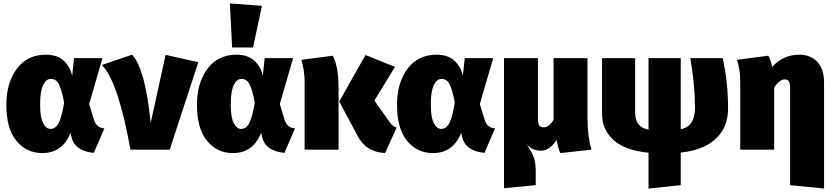

<svg xmlns="http://www.w3.org/2000/svg" viewBox="-20 -873 4862 1120"><path d="M226 20Q135 20 76 -51Q17 -122 17 -263Q17 -389 78 -471.5Q139 -554 247 -554Q313 -554 351 -519.5Q389 -485 401 -430L412 -534H578L500 -266L527 -178Q541 -127 589 -124L527 19Q415 7 397 -74L391 -98Q345 20 226 20ZM274 -121Q305 -121 323 -156.5Q341 -192 354 -275Q340 -350 323.5 -381.5Q307 -413 277 -413Q249 -413 231.5 -376.5Q214 -340 214 -263Q214 -189 231.5 -155Q249 -121 274 -121Z M970 0H741Q669 -399 574 -494L751 -554Q828 -469 859 -156L946 -553L1137 -510Z M1338 20Q1247 20 1188 -51Q1129 -122 1129 -263Q1129 -389 1190 -471.5Q1251 -554 1359 -554Q1425 -554 1463 -519.5Q1501 -485 1513 -430L1524 -534H1690L1612 -266L1639 -178Q1653 -127 1701 -124L1639 19Q1527 7 1509 -74L1503 -98Q1457 20 1338 20ZM1386 -121Q1417 -121 1435 -156.5Q1453 -192 1466 -275Q1452 -350 1435.5 -381.5Q1419 -413 1389 -413Q1361 -413 1343.5 -376.5Q1326 -340 1326 -263Q1326 -189 1343.5 -155Q1361 -121 1386 -121ZM1456 -596H1334L1321 -853L1508 -839Z M2226 20Q2113 14 2064 -84L1959 -281L2112 -552L2284 -483L2164 -286L2255 -158Q2270 -135 2294 -129ZM1955 0H1757V-397Q1757 -429 1751.5 -464.5Q1746 -500 1738 -524L1921 -548Q1938 -516 1946.5 -470Q1955 -424 1955 -349Z M2505 20Q2414 20 2355 -51Q2296 -122 2296 -263Q2296 -389 2357 -471.5Q2418 -554 2526 -554Q2592 -554 2630 -519.5Q2668 -485 2680 -430L2691 -534H2857L2779 -266L2806 -178Q2820 -127 2868 -124L2806 19Q2694 7 2676 -74L2670 -98Q2624 20 2505 20ZM2553 -121Q2584 -121 2602 -156.5Q2620 -192 2633 -275Q2619 -350 2602.5 -381.5Q2586 -413 2556 -413Q2528 -413 2510.5 -376.5Q2493 -340 2493 -263Q2493 -189 2510.5 -155Q2528 -121 2553 -121Z M2920 225V-534H3118V-173Q3118 -130 3151 -130Q3182 -130 3209 -174V-534H3407V-184Q3407 -79 3430 0L3249 20Q3235 -9 3227 -57Q3187 6 3136 6Q3084 6 3052 -32Q3080 9 3092.5 41.5Q3105 74 3105 123V207Z M3763 227V18Q3624 4 3558 -57Q3492 -118 3492 -205V-534H3685V-215Q3685 -131 3763 -117V-534H3951V-119Q4034 -134 4034 -247Q4034 -372 4007 -534H4196Q4227 -392 4227 -242Q4227 -162 4192 -107.5Q4157 -53 4095 -22Q4033 9 3951 17V207Z M4787 227 4589 207V-358Q4589 -387 4581.5 -398.5Q4574 -410 4559 -410Q4527 -410 4496 -362V0H4298V-397Q4298 -468 4279 -524L4462 -548Q4475 -528 4484 -482Q4547 -554 4643 -554Q4707 -554 4747 -513Q4787 -472 4787 -391Z"/></svg>

Font: Trujillo Black
Style: Regular
Weight: 900
Designer: Fira Sans original fonts by bBox Type GmbH, Carrois Corporate GbR, & Edenspiekermann AG / Changes by Cristiano Sobral
Foundry: Fira Sans original fonts by bBox Type GmbH, Carrois Corporate GbR, & Edenspiekermann AG / Changes by Cristiano Sobral
Version: Version 4.301;July 28, 2020;FontCreator 13.0.0.2655 64-bit